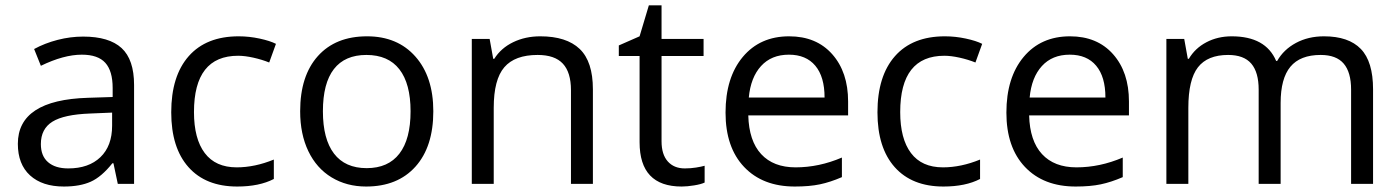

<svg xmlns="http://www.w3.org/2000/svg" viewBox="-20 -679 5171 709"><path d="M415 0 398.9 -76.2H395Q355 -25.9 315.2 -8.1Q275.4 9.8 215.8 9.8Q136.2 9.8 91.1 -31.2Q45.9 -72.3 45.9 -147.9Q45.9 -310.1 305.2 -317.9L396 -320.8V-354Q396 -417 368.9 -447Q341.8 -477.1 282.2 -477.1Q215.3 -477.1 130.9 -436L106 -498Q145.5 -519.5 192.6 -531.7Q239.7 -543.9 287.1 -543.9Q382.8 -543.9 429 -501.5Q475.1 -459 475.1 -365.2V0ZM231.9 -57.1Q307.6 -57.1 350.8 -98.6Q394 -140.1 394 -214.8V-263.2L313 -259.8Q216.3 -256.3 173.6 -229.7Q130.9 -203.1 130.9 -147Q130.9 -103 157.5 -80.1Q184.1 -57.1 231.9 -57.1Z M856 9.8Q739.7 9.8 676 -61.8Q612.3 -133.3 612.3 -264.2Q612.3 -398.4 677 -471.7Q741.7 -544.9 861.3 -544.9Q899.9 -544.9 938.5 -536.6Q977.1 -528.3 999 -517.1L974.1 -448.2Q947.3 -459 915.5 -466.1Q883.8 -473.1 859.4 -473.1Q696.3 -473.1 696.3 -265.1Q696.3 -166.5 736.1 -113.8Q775.9 -61 854 -61Q920.9 -61 991.2 -89.8V-18.1Q937.5 9.8 856 9.8Z M1580.1 -268.1Q1580.1 -137.2 1514.2 -63.7Q1448.2 9.8 1332 9.8Q1260.3 9.8 1204.6 -23.9Q1148.9 -57.6 1118.7 -120.6Q1088.4 -183.6 1088.4 -268.1Q1088.4 -398.9 1153.8 -471.9Q1219.2 -544.9 1335.4 -544.9Q1447.8 -544.9 1513.9 -470.2Q1580.1 -395.5 1580.1 -268.1ZM1172.4 -268.1Q1172.4 -165.5 1213.4 -111.8Q1254.4 -58.1 1334 -58.1Q1413.6 -58.1 1454.8 -111.6Q1496.1 -165 1496.1 -268.1Q1496.1 -370.1 1454.8 -423.1Q1413.6 -476.1 1333 -476.1Q1253.4 -476.1 1212.9 -423.8Q1172.4 -371.6 1172.4 -268.1Z M2088.4 0V-346.2Q2088.4 -411.6 2058.6 -443.8Q2028.8 -476.1 1965.3 -476.1Q1881.3 -476.1 1842.3 -430.7Q1803.2 -385.3 1803.2 -280.8V0H1722.2V-535.2H1788.1L1801.3 -461.9H1805.2Q1830.1 -501.5 1875 -523.2Q1919.9 -544.9 1975.1 -544.9Q2071.8 -544.9 2120.6 -498.3Q2169.4 -451.7 2169.4 -349.1V0Z M2508.8 -57.1Q2530.3 -57.1 2550.3 -60.3Q2570.3 -63.5 2582 -66.9V-4.9Q2568.8 1.5 2543.2 5.6Q2517.6 9.8 2497.1 9.8Q2341.8 9.8 2341.8 -153.8V-472.2H2265.1V-511.2L2341.8 -544.9L2376 -659.2H2422.9V-535.2H2578.1V-472.2H2422.9V-157.2Q2422.9 -108.9 2445.8 -83Q2468.8 -57.1 2508.8 -57.1Z M2915 9.8Q2796.4 9.8 2727.8 -62.5Q2659.2 -134.8 2659.2 -263.2Q2659.2 -392.6 2722.9 -468.8Q2786.6 -544.9 2894 -544.9Q2994.6 -544.9 3053.2 -478.8Q3111.8 -412.6 3111.8 -304.2V-252.9H2743.2Q2745.6 -158.7 2790.8 -109.9Q2835.9 -61 2918 -61Q3004.4 -61 3088.9 -97.2V-24.9Q3045.9 -6.3 3007.6 1.7Q2969.2 9.8 2915 9.8ZM2893.1 -477.1Q2828.6 -477.1 2790.3 -435.1Q2752 -393.1 2745.1 -318.8H3024.9Q3024.9 -395.5 2990.7 -436.3Q2956.5 -477.1 2893.1 -477.1Z M3463.9 9.8Q3347.7 9.8 3283.9 -61.8Q3220.2 -133.3 3220.2 -264.2Q3220.2 -398.4 3284.9 -471.7Q3349.6 -544.9 3469.2 -544.9Q3507.8 -544.9 3546.4 -536.6Q3585 -528.3 3606.9 -517.1L3582 -448.2Q3555.2 -459 3523.4 -466.1Q3491.7 -473.1 3467.3 -473.1Q3304.2 -473.1 3304.2 -265.1Q3304.2 -166.5 3344 -113.8Q3383.8 -61 3461.9 -61Q3528.8 -61 3599.1 -89.8V-18.1Q3545.4 9.8 3463.9 9.8Z M3952.1 9.8Q3833.5 9.8 3764.9 -62.5Q3696.3 -134.8 3696.3 -263.2Q3696.3 -392.6 3760 -468.8Q3823.7 -544.9 3931.2 -544.9Q4031.7 -544.9 4090.3 -478.8Q4148.9 -412.6 4148.9 -304.2V-252.9H3780.3Q3782.7 -158.7 3827.9 -109.9Q3873 -61 3955.1 -61Q4041.5 -61 4126 -97.2V-24.9Q4083 -6.3 4044.7 1.7Q4006.3 9.8 3952.1 9.8ZM3930.2 -477.1Q3865.7 -477.1 3827.4 -435.1Q3789.1 -393.1 3782.2 -318.8H4062Q4062 -395.5 4027.8 -436.3Q3993.7 -477.1 3930.2 -477.1Z M4969.2 0V-348.1Q4969.2 -412.1 4941.9 -444.1Q4914.6 -476.1 4856.9 -476.1Q4781.2 -476.1 4745.1 -432.6Q4709 -389.2 4709 -298.8V0H4627.9V-348.1Q4627.9 -412.1 4600.6 -444.1Q4573.2 -476.1 4515.1 -476.1Q4439 -476.1 4403.6 -430.4Q4368.2 -384.8 4368.2 -280.8V0H4287.1V-535.2H4353L4366.2 -461.9H4370.1Q4393.1 -501 4434.8 -522.9Q4476.6 -544.9 4528.3 -544.9Q4653.8 -544.9 4692.4 -454.1H4696.3Q4720.2 -496.1 4765.6 -520.5Q4811 -544.9 4869.1 -544.9Q4960 -544.9 5005.1 -498.3Q5050.3 -451.7 5050.3 -349.1V0Z"/></svg>

Font: Open Sans ACDW
Style: acdw
Weight: 400
Foundry: Ascender Corporation
Version: Version 1.10